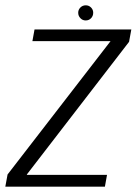

<svg xmlns="http://www.w3.org/2000/svg" viewBox="-38 -703 518 723"><path d="M-18 0H357L365 -44.5H63L63.5 -46.5L448 -545.5L456.5 -592H92L84 -548H378L377.5 -547L-9.5 -46ZM284.5 -626Q297 -626 305 -634.5Q313 -643 313 -655Q313 -666.5 304.8 -674.8Q296.5 -683 285 -683Q273 -683 264.8 -674.8Q256.5 -666.5 256.5 -655Q256.5 -643 264.8 -634.5Q273 -626 284.5 -626Z"/></svg>

Font: Anybody Thin Light
Style: Italic
Weight: 300
Italic angle: -10°
Version: Version 1.113;gftools[0.9.25]